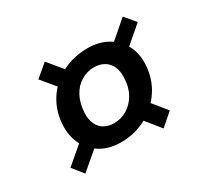

<svg xmlns="http://www.w3.org/2000/svg" viewBox="-97 -644 735 691"><g transform="rotate(-30 271.0 -298.0)"><path d="M248 -120Q200 -120 165 -140.5Q130 -161 112 -196.5Q94 -232 96 -278Q99 -336 128 -380.5Q157 -425 205 -449.5Q253 -474 311 -474Q357 -474 392 -454.5Q427 -435 446 -400.5Q465 -366 463 -320Q460 -262 430.5 -217Q401 -172 353 -146Q305 -120 248 -120ZM79 -87 43 -132 144 -218 186 -178ZM404 -87 336 -171 389 -214 456 -132ZM260 -192Q289 -192 314 -207Q339 -222 355 -250Q371 -278 372 -315Q374 -345 363.5 -365Q353 -385 335.5 -394Q318 -403 297 -403Q268 -403 243 -388Q218 -373 203 -345Q188 -317 186 -279Q184 -250 194 -230Q204 -210 221.5 -201Q239 -192 260 -192ZM172 -381 102 -465 154 -509 225 -423ZM410 -375 377 -422 478 -509 515 -465Z"/></g></svg>

Font: DM Sans Medium
Style: Italic
Weight: 500
Italic angle: -10°
Designer: Colophon Foundry, Jonny Pinhorn
Foundry: Colophon Foundry
Version: Version 4.004;gftools[0.9.30]